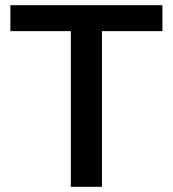

<svg xmlns="http://www.w3.org/2000/svg" viewBox="-20 -720 666 740"><path d="M253 -600H20V-700H606V-600H373V0H253Z"/></svg>

Font: Moderustic Med
Style: Regular
Weight: 500
Designer: Tural Alisoy
Foundry: TAFT Foundry
Version: Version 2.110